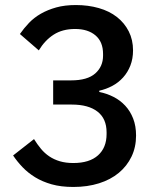

<svg xmlns="http://www.w3.org/2000/svg" viewBox="-20 -730 640 762"><path d="M262 -411Q327 -411 358 -438.5Q389 -466 389 -509V-516Q389 -564 359 -589.5Q329 -615 278 -615Q228 -615 193 -592.5Q158 -570 134 -530L59 -595Q75 -618 95 -639Q115 -660 142 -675.5Q169 -691 203 -700.5Q237 -710 281 -710Q330 -710 372 -698Q414 -686 444 -662.5Q474 -639 491 -605.5Q508 -572 508 -530Q508 -497 497.5 -470Q487 -443 468.5 -422.5Q450 -402 425.5 -389Q401 -376 374 -370V-365Q404 -359 430.5 -345.5Q457 -332 477 -310.5Q497 -289 508.5 -259.5Q520 -230 520 -192Q520 -146 502 -108.5Q484 -71 451.5 -44Q419 -17 373 -2.5Q327 12 271 12Q222 12 185 1.5Q148 -9 119.5 -26.5Q91 -44 69.5 -66.5Q48 -89 32 -113L115 -178Q128 -157 142.5 -139.5Q157 -122 175.5 -109.5Q194 -97 217.5 -90Q241 -83 271 -83Q335 -83 369 -113.5Q403 -144 403 -198V-205Q403 -259 367 -287Q331 -315 265 -315H191V-411Z"/></svg>

Font: IBM Plex Sans KR Medium
Style: Regular
Weight: 500
Designer: Mike Abbink; Paul van der Laan; Pieter van Rosmalen; Wujin Sim; Chorong Kim; Dohee Lee;
Foundry: Sandoll Inc.
Version: Version 1.001